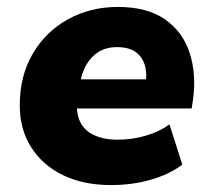

<svg xmlns="http://www.w3.org/2000/svg" viewBox="-20 -523 614 554"><path d="M300 11Q221 11 162 -17.5Q103 -46 70 -98Q37 -150 37 -219Q37 -304 74.5 -368Q112 -432 176.5 -467.5Q241 -503 320 -503Q404 -503 455.5 -467.5Q507 -432 527 -371Q547 -310 537 -236L533 -210H182L194 -294H416L400 -281Q405 -312 397.5 -336Q390 -360 370.5 -373.5Q351 -387 318 -387Q286 -387 264 -373Q242 -359 228.5 -335Q215 -311 211 -281L204 -242Q198 -203 209.5 -175.5Q221 -148 249.5 -134Q278 -120 320 -120Q361 -120 400.5 -131.5Q440 -143 469 -164L506 -48Q469 -20 415.5 -4.5Q362 11 300 11Z"/></svg>

Font: Nunito Sans 12pt Black
Style: Italic
Weight: 900
Italic angle: -9°
Designer: Vernon Adams
Foundry: Vernon Adams
Version: Version 3.101;gftools[0.9.27]